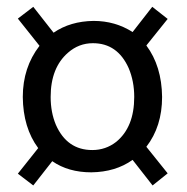

<svg xmlns="http://www.w3.org/2000/svg" viewBox="-20 -532 557 572"><path d="M462.9 -243.2Q461.9 -335 416 -396.5L479.5 -475.6L433.6 -511.7L375 -436.5Q323.2 -469.7 258.8 -469.7Q189.5 -468.8 139.6 -434.6L79.1 -511.7L33.2 -476.6L97.7 -395.5Q47.9 -331.1 47.9 -243.2Q48.8 -151.4 93.8 -90.8L33.2 -14.6L79.1 20.5L135.7 -51.8Q183.6 -18.6 252 -18.6Q324.2 -19.5 375 -55.7L434.6 20.5L479.5 -15.6L416 -94.7Q462.9 -155.3 462.9 -243.2ZM130.9 -243.2Q130.9 -330.1 182.6 -375Q214.8 -403.3 256.8 -403.3Q330.1 -403.3 363.3 -329.1Q379.9 -290 379.9 -243.2Q379.9 -153.3 326.2 -109.4Q294.9 -85 254.9 -85Q179.7 -85 146.5 -160.2Q130.9 -197.3 130.9 -243.2Z"/></svg>

Font: Yaldevi Colombo Medium
Style: Regular
Weight: 500
Designer: Sol Matas, Denzil Rajitha, Kosala Senevirathne and Pathum Egodawatta
Foundry: Mooniak
Version: Version 1.020 ; ttfautohint (v1.6)